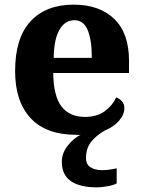

<svg xmlns="http://www.w3.org/2000/svg" viewBox="-20 -570 617 826"><path d="M397 236Q323 236 284.5 209Q246 182 246 126Q246 89 270.5 57.5Q295 26 328 9Q324 11 319.5 10.5Q315 10 309 10Q178 10 111.5 -62Q45 -134 45 -264Q45 -407 111.5 -478.5Q178 -550 297 -550Q408 -550 471.5 -488.5Q535 -427 535 -309V-256H209Q210 -157 244.5 -112Q279 -67 346 -67Q397 -67 430.5 -91.5Q464 -116 480 -151Q494 -146 504.5 -134.5Q515 -123 515 -105Q515 -77 492 -50.5Q469 -24 430 -8Q392 14 371 41.5Q350 69 350 110Q350 138 370 150Q390 162 419 162Q434 162 449.5 160Q465 158 482 154V219Q472 225 456 228.5Q440 232 423.5 234Q407 236 397 236ZM375 -321Q375 -397 357.5 -440Q340 -483 300 -483Q259 -483 235.5 -441.5Q212 -400 211 -321Z"/></svg>

Font: Noto Serif Hentaigana EL
Style: Regular
Weight: 400
Designer: Kazuhiro Yamada
Foundry: nipponia
Version: Version 1.000